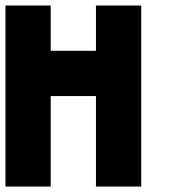

<svg xmlns="http://www.w3.org/2000/svg" viewBox="-20 -687 707 707"><path d="M333.3 -666.7H500V0H333.3V-333.3H166.7V0H0V-666.7H166.7V-500H333.3ZM500 -500V-333.3Z"/></svg>

Font: 0xA000-Monochrome
Style: Monochrome
Weight: 400
Version: Version 0.1